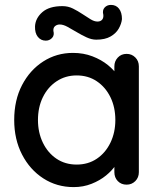

<svg xmlns="http://www.w3.org/2000/svg" viewBox="-20 -754 656 784"><path d="M497 -534Q518 -534 532.5 -519.5Q547 -505 547 -483V-51Q547 -29 532.5 -14.5Q518 0 497 0Q475 0 461 -14.5Q447 -29 447 -51V-123L467 -120Q467 -102 452.5 -80Q438 -58 413 -37.5Q388 -17 354 -3.5Q320 10 281 10Q212 10 157 -25.5Q102 -61 70 -123Q38 -185 38 -264Q38 -345 70 -406.5Q102 -468 156.5 -503Q211 -538 278 -538Q321 -538 357.5 -524Q394 -510 421 -488Q448 -466 463 -441.5Q478 -417 478 -395L447 -392V-483Q447 -504 461 -519Q475 -534 497 -534ZM293 -82Q340 -82 375.5 -106Q411 -130 431 -171.5Q451 -213 451 -264Q451 -316 431 -357Q411 -398 375.5 -422Q340 -446 293 -446Q247 -446 211 -422Q175 -398 155 -357Q135 -316 135 -264Q135 -213 155 -171.5Q175 -130 210.5 -106Q246 -82 293 -82ZM167 -588Q147 -588 134.5 -603.5Q122 -619 123 -647Q125 -680 153 -704.5Q181 -729 235 -729Q258 -729 278 -719Q298 -709 316 -697Q334 -685 349.5 -675.5Q365 -666 378 -666Q390 -666 396.5 -673Q403 -680 402 -693Q397 -712 407 -723Q417 -734 433 -734Q454 -734 466 -718.5Q478 -703 478 -676Q476 -657 465 -637.5Q454 -618 431.5 -605Q409 -592 373 -592Q354 -592 333.5 -601.5Q313 -611 293 -623Q273 -635 255.5 -644.5Q238 -654 224 -654Q213 -654 205 -647.5Q197 -641 198 -628Q203 -610 192.5 -599Q182 -588 167 -588Z"/></svg>

Font: Quicksand SemiBold
Style: Regular
Weight: 600
Designer: Andrew Paglinawan
Foundry: Andrew Paglinawan
Version: Version 3.004